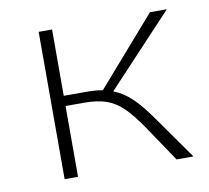

<svg xmlns="http://www.w3.org/2000/svg" viewBox="-59 -528 647 593"><g transform="rotate(-10 264.0 -231.0)"><path d="M502 0H449L373 -113Q343 -157 319 -180Q295 -203 267 -212.5Q239 -222 199 -222H140V0H98V-462H140V-254H211Q241 -254 262 -250L447 -462H500L293 -241Q324 -229 351 -203Q378 -177 411 -129Z"/></g></svg>

Font: Ysabeau SC Light
Style: Regular
Weight: 300
Designer: Christian Thalmann (Catharsis Fonts)
Version: Version 0.003